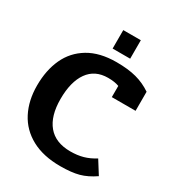

<svg xmlns="http://www.w3.org/2000/svg" viewBox="-200 -962 1009 1099"><g transform="rotate(30 304.0 -412.5)"><path d="M290 -840H406V-718H290ZM21 -319Q21 -420 56.5 -497Q92 -574 165.5 -618Q239 -662 349 -662Q426 -662 480.5 -647.5Q535 -633 582 -601V-475H425V-549Q396 -560 352 -560Q266 -560 221 -496.5Q176 -433 176 -319Q176 -207 226 -147Q276 -87 374 -87Q420 -87 457.5 -97.5Q495 -108 533 -132L587 -46Q536 -11 488 2Q440 15 366 15Q254 15 176.5 -27Q99 -69 60 -144.5Q21 -220 21 -319Z"/></g></svg>

Font: Pridi SemiBold
Style: Regular
Weight: 600
Designer: Katatrad Team
Foundry: CadsonDemak
Version: Version 1.001